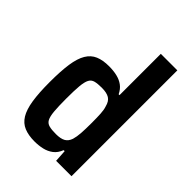

<svg xmlns="http://www.w3.org/2000/svg" viewBox="-218 -844 953 953"><g transform="rotate(45 258.5 -367.5)"><path d="M202 8Q159 8 129 -4.5Q99 -17 81 -46.5Q63 -76 55 -126.5Q47 -177 47 -254Q47 -331 54.5 -382Q62 -433 80 -463Q98 -493 127.5 -505.5Q157 -518 200 -518Q231 -518 256.5 -512Q282 -506 301 -492Q320 -478 332 -453H338V-743H454V0H346L342 -64H335Q324 -35 303.5 -19.5Q283 -4 257 2Q231 8 202 8ZM251 -93Q284 -93 302 -103Q320 -113 328 -137Q334 -157 336 -185.5Q338 -214 338 -257Q338 -295 336.5 -321.5Q335 -348 329 -365Q322 -394 303.5 -405.5Q285 -417 250 -417Q221 -417 203.5 -412.5Q186 -408 177.5 -392Q169 -376 166 -343.5Q163 -311 163 -255Q163 -199 166 -166Q169 -133 177.5 -117.5Q186 -102 204 -97.5Q222 -93 251 -93Z"/></g></svg>

Font: Saira SemiCondensed SemiBold
Style: Regular
Weight: 600
Width: 4
Designer: Hector Gatti with collaboration of the Omnibus-Type team
Foundry: Omnibus-Type
Version: Version 1.101